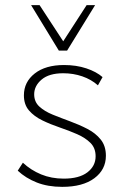

<svg xmlns="http://www.w3.org/2000/svg" viewBox="-20 -721 483 747"><path d="M352 -113Q352 -145 332 -165Q312 -185 280 -199Q248 -213 212.5 -225Q177 -237 145 -252.5Q113 -268 93 -291Q73 -314 73 -350Q73 -402 115 -435Q157 -468 229 -468Q277 -468 316 -455Q355 -442 379 -421L361 -389Q335 -412 300 -424Q265 -436 226 -436Q171 -436 142 -411.5Q113 -387 113 -354Q113 -325 133 -306.5Q153 -288 185 -275Q217 -262 252.5 -249Q288 -236 320 -219.5Q352 -203 372 -178Q392 -153 392 -115Q392 -61 347 -27.5Q302 6 222 6Q166 6 123 -11Q80 -28 49 -57L69 -88Q100 -59 140 -42.5Q180 -26 228 -26Q288 -26 320 -50.5Q352 -75 352 -113ZM209 -524 218 -548 317 -701H350L241 -524ZM209 -524 101 -701H134L234 -548L241 -524Z"/></svg>

Font: Ysabeau SC ExtraLight
Style: Regular
Weight: 250
Designer: Christian Thalmann (Catharsis Fonts)
Version: Version 2.001;gftools[0.9.30]; featfreeze: smcp